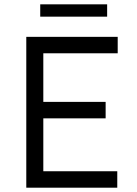

<svg xmlns="http://www.w3.org/2000/svg" viewBox="-20 -871 638 891"><path d="M102 0V-700H526.2V-623.7H181V-76.3H524.2V0ZM138.9 -321.8V-398.2H470.2V-321.8ZM166.7 -793.7V-850.9H477.2V-793.7Z"/></svg>

Font: Lexend Medium
Style: Regular
Weight: 500
Designer: Bonnie Shaver-Troup, Thomas Jockin
Foundry: Lexend
Version: Version 1.005